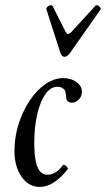

<svg xmlns="http://www.w3.org/2000/svg" viewBox="-20 -724 417 757"><path d="M137 13Q93 13 65 -27Q37 -67 37 -129Q37 -183 53 -234Q69 -285 96.5 -326.5Q124 -368 158.5 -392Q193 -416 230 -416Q260 -416 281.5 -400.5Q303 -385 303 -362Q303 -344 290.5 -331.5Q278 -319 264 -319Q248 -319 242 -332Q240 -344 239 -354.5Q238 -365 235 -369Q224 -382 207 -382Q180 -382 159.5 -353.5Q139 -325 127 -274.5Q115 -224 115 -158Q115 -35 166 -35Q201 -35 227 -72Q230 -76 235.5 -73Q241 -70 245 -64.5Q249 -59 247 -57Q192 13 137 13ZM234 -500Q228 -500 224 -505Q220 -510 218 -516L163 -687Q161 -695 172.5 -701Q184 -707 188 -699L236 -604Q243 -590 248 -590Q255 -590 267 -604L356 -701Q362 -707 371 -699Q380 -691 376 -686L256 -515Q245 -500 234 -500Z"/></svg>

Font: Junicode Two Beta Condensed Medium
Style: Italic
Weight: 500
Width: 3
Italic angle: -9°
Version: Version 1.053; ttfautohint (v1.8.4)